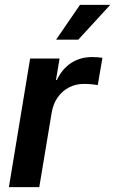

<svg xmlns="http://www.w3.org/2000/svg" viewBox="-20 -770 474 790"><path d="M16.6 0 104 -529.3H225.1L210.4 -440.9H213.9Q235.8 -486.8 272.9 -511Q310.1 -535.2 358.9 -535.2Q370.6 -535.2 381.8 -534.4Q393.1 -533.7 401.4 -532.2L382.3 -419.9Q375 -421.4 358.4 -423.1Q341.8 -424.8 324.7 -424.8Q292.5 -424.8 264.6 -410.6Q236.8 -396.5 217.8 -369.9Q198.7 -343.3 192.4 -305.2L141.6 0ZM210.9 -606.9 309.1 -750H433.6L302.2 -606.9Z"/></svg>

Font: Inter 24pt SemiBold
Style: Italic
Weight: 600
Italic angle: -9.3988°
Designer: Rasmus Andersson
Foundry: rsms
Version: Version 4.001;git-66647c0bb